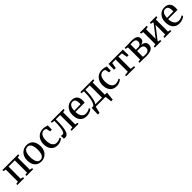

<svg xmlns="http://www.w3.org/2000/svg" viewBox="603 -2625 4877 4877"><g transform="rotate(-45 3041.5 -187.0)"><path d="M30.5 0V-39L99.5 -51V-484L31 -499V-537.5H595.5V-499L529 -484V-51L597.5 -39V0H357V-39L426.5 -51V-489H202V-51L271.5 -39V0Z M646.5 -268Q646.5 -337.5 668 -390.5Q689.5 -443.5 726.2 -479.8Q763 -516 808.8 -534.5Q854.5 -553 903.5 -553Q988 -553 1041.8 -516Q1095.5 -479 1121.2 -416Q1147 -353 1147 -274Q1147 -204.5 1125.2 -151.2Q1103.5 -98 1067 -62Q1030.5 -26 984.8 -7.5Q939 11 890 11Q827 11 780.8 -10.2Q734.5 -31.5 704.8 -69.5Q675 -107.5 660.8 -158.2Q646.5 -209 646.5 -268ZM897.5 -35.5Q940.5 -35.5 970.5 -61Q1000.5 -86.5 1016.2 -137.5Q1032 -188.5 1032 -264.5Q1032 -314.5 1024.8 -358.5Q1017.5 -402.5 1001.8 -435.8Q986 -469 960.2 -487.8Q934.5 -506.5 897.5 -506.5Q854 -506.5 823.5 -481.2Q793 -456 777 -405.2Q761 -354.5 761 -277.5Q761 -227 768.5 -183.2Q776 -139.5 792.2 -106.2Q808.5 -73 834.2 -54.2Q860 -35.5 897.5 -35.5Z M1473.5 11Q1393.5 11 1339.8 -24.5Q1286 -60 1258.5 -122.2Q1231 -184.5 1231 -263Q1230.5 -324 1248.8 -376.5Q1267 -429 1302 -468.8Q1337 -508.5 1387.5 -531Q1438 -553.5 1502.5 -553.5Q1536 -553.5 1564.2 -547.2Q1592.5 -541 1613.8 -533.8Q1635 -526.5 1648 -523L1643.5 -375.5H1582.5L1561 -476Q1559.5 -484.5 1549.2 -491.8Q1539 -499 1522.8 -503.8Q1506.5 -508.5 1486 -508.5Q1445 -508.5 1412.5 -483.8Q1380 -459 1361.2 -410.2Q1342.5 -361.5 1342 -289Q1342 -230 1353.5 -185Q1365 -140 1385.8 -110.2Q1406.5 -80.5 1435.8 -65.5Q1465 -50.5 1499.5 -50.5Q1528 -50.5 1554 -56.8Q1580 -63 1601.5 -73Q1623 -83 1638 -93L1654 -59Q1638 -42.5 1609.5 -26.2Q1581 -10 1546 0.5Q1511 11 1473.5 11Z M1743 7Q1729 7 1717.5 5Q1706 3 1699 0.5L1692.5 -100.5Q1703 -98.5 1719.2 -96.8Q1735.5 -95 1752.5 -95Q1785 -95 1805.8 -139.5Q1826.5 -184 1836.2 -271Q1846 -358 1846.5 -486L1767.5 -498.5V-537.5H2225.5V-498L2158 -485.5V-50L2227 -39V0H1979V-39L2055 -50V-489H1900V-438Q1900 -331.5 1892 -257Q1884 -182.5 1872.5 -135.2Q1861 -88 1849 -63Q1834 -32 1809.5 -12.5Q1785 7 1743 7Z M2518.5 11Q2437.5 11 2383.5 -24Q2329.5 -59 2302.5 -121.5Q2275.5 -184 2275.5 -267Q2275.5 -333 2294.8 -385.8Q2314 -438.5 2348.2 -475.8Q2382.5 -513 2428.2 -532.8Q2474 -552.5 2527 -552.5Q2618.5 -552.5 2669.8 -502.8Q2721 -453 2723.5 -358.5Q2723.5 -328.5 2722 -307.2Q2720.5 -286 2717 -270.5H2385.5Q2386 -223 2396.2 -182.8Q2406.5 -142.5 2426.5 -112.8Q2446.5 -83 2477 -66.5Q2507.5 -50 2548 -50Q2589 -50 2630 -64.5Q2671 -79 2693.5 -97L2710.5 -60.5Q2693 -42.5 2662.8 -26.2Q2632.5 -10 2595 0.5Q2557.5 11 2518.5 11ZM2386 -313 2615 -316.5Q2616.5 -326.5 2617 -338.8Q2617.5 -351 2617.5 -361.5Q2617.5 -427 2593.8 -466.8Q2570 -506.5 2514 -506.5Q2486 -506.5 2463 -494.8Q2440 -483 2423.2 -459.2Q2406.5 -435.5 2397 -399Q2387.5 -362.5 2386 -313Z M2791 0V-47L2807 -49Q2833 -69.5 2852 -109.2Q2871 -149 2883.5 -205Q2896 -261 2902.5 -332Q2909 -403 2909 -486.5L2829.5 -499V-537.5H3291V-499L3223.5 -486.5V0ZM2877.5 -49.5H3119.5V-489H2961.5V-443.5Q2961.5 -375 2955 -312.2Q2948.5 -249.5 2937 -197Q2925.5 -144.5 2910.2 -106.5Q2895 -68.5 2877.5 -49.5ZM2742 180Q2743 145 2744.2 106.8Q2745.5 68.5 2747.2 28.2Q2749 -12 2750.5 -51.5H2903L2847.5 -5Q2843 10.5 2836.5 35.8Q2830 61 2823.5 89.2Q2817 117.5 2811.2 141.8Q2805.5 166 2802 180ZM3217.5 180Q3215.5 159 3212.8 134.5Q3210 110 3206.8 85.2Q3203.5 60.5 3200.5 38.2Q3197.5 16 3195.5 -1L3156.5 -51H3301Q3298.5 -31 3296 -7.5Q3293.5 16 3290.8 40.8Q3288 65.5 3285.2 90.2Q3282.5 115 3279.8 138Q3277 161 3275 180Z M3592 11Q3512 11 3458.2 -24.5Q3404.5 -60 3377 -122.2Q3349.5 -184.5 3349.5 -263Q3349 -324 3367.2 -376.5Q3385.5 -429 3420.5 -468.8Q3455.5 -508.5 3506 -531Q3556.5 -553.5 3621 -553.5Q3654.5 -553.5 3682.8 -547.2Q3711 -541 3732.2 -533.8Q3753.5 -526.5 3766.5 -523L3762 -375.5H3701L3679.5 -476Q3678 -484.5 3667.8 -491.8Q3657.5 -499 3641.2 -503.8Q3625 -508.5 3604.5 -508.5Q3563.5 -508.5 3531 -483.8Q3498.5 -459 3479.8 -410.2Q3461 -361.5 3460.5 -289Q3460.5 -230 3472 -185Q3483.5 -140 3504.2 -110.2Q3525 -80.5 3554.2 -65.5Q3583.5 -50.5 3618 -50.5Q3646.5 -50.5 3672.5 -56.8Q3698.5 -63 3720 -73Q3741.5 -83 3756.5 -93L3772.5 -59Q3756.5 -42.5 3728 -26.2Q3699.5 -10 3664.5 0.5Q3629.5 11 3592 11Z M3938.5 0V-39L4048 -51V-492L3925.5 -487L3898.5 -333.5H3837.5L3842 -537.5H4355.5L4360.5 -333.5H4299L4272 -487L4150.5 -492V-51L4261.5 -39V0Z M4672 4Q4648.5 4 4619.8 3Q4591 2 4564.8 1Q4538.5 0 4521.5 0H4419V-38.5L4488 -49.5V-486.5L4420.5 -499V-537.5H4528Q4545.5 -537.5 4570.8 -538.8Q4596 -540 4623.8 -541.2Q4651.5 -542.5 4676.5 -542.5Q4752 -542.5 4797 -526.2Q4842 -510 4862 -481.5Q4882 -453 4882 -415Q4882 -364 4850.8 -334.2Q4819.5 -304.5 4767.5 -293Q4814.5 -289.5 4848 -273Q4881.5 -256.5 4899.5 -228Q4917.5 -199.5 4917.5 -159.5Q4917.5 -112.5 4892.8 -75.5Q4868 -38.5 4814 -17.2Q4760 4 4672 4ZM4664.5 -41.5Q4740.5 -41.5 4774.8 -71.5Q4809 -101.5 4809 -153Q4809 -209.5 4774.2 -233.5Q4739.5 -257.5 4684 -257.5H4587.5V-49Q4595 -47 4607.2 -45.5Q4619.5 -44 4634.5 -42.8Q4649.5 -41.5 4664.5 -41.5ZM4587.5 -301H4671.5Q4709 -301 4732.8 -316.2Q4756.5 -331.5 4768 -356.2Q4779.5 -381 4779.5 -409.5Q4779.5 -435 4768.8 -454.5Q4758 -474 4733.5 -485.5Q4709 -497 4667.5 -497Q4646.5 -497 4625.8 -496Q4605 -495 4587.5 -493.5Z M4968.5 0V-39L5037 -50V-484L4969.5 -499V-537.5H5212.5V-499L5139 -484V-141.5L5203.5 -225.5L5388.5 -463.5V-484L5321.5 -499V-537.5H5557V-499L5490.5 -484V-50L5559 -39V0H5315.5V-39L5388.5 -50V-396L5320 -304L5139 -72.5V-49.5L5201 -39V0Z M5851.5 11Q5770.5 11 5716.5 -24Q5662.5 -59 5635.5 -121.5Q5608.5 -184 5608.5 -267Q5608.5 -333 5627.8 -385.8Q5647 -438.5 5681.2 -475.8Q5715.5 -513 5761.2 -532.8Q5807 -552.5 5860 -552.5Q5951.5 -552.5 6002.8 -502.8Q6054 -453 6056.5 -358.5Q6056.5 -328.5 6055 -307.2Q6053.5 -286 6050 -270.5H5718.5Q5719 -223 5729.2 -182.8Q5739.5 -142.5 5759.5 -112.8Q5779.5 -83 5810 -66.5Q5840.5 -50 5881 -50Q5922 -50 5963 -64.5Q6004 -79 6026.5 -97L6043.5 -60.5Q6026 -42.5 5995.8 -26.2Q5965.5 -10 5928 0.5Q5890.5 11 5851.5 11ZM5719 -313 5948 -316.5Q5949.5 -326.5 5950 -338.8Q5950.5 -351 5950.5 -361.5Q5950.5 -427 5926.8 -466.8Q5903 -506.5 5847 -506.5Q5819 -506.5 5796 -494.8Q5773 -483 5756.2 -459.2Q5739.5 -435.5 5730 -399Q5720.5 -362.5 5719 -313Z"/></g></svg>

Font: Merriweather 60pt
Style: Regular
Weight: 400
Version: Version 2.100